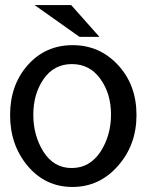

<svg xmlns="http://www.w3.org/2000/svg" viewBox="-20 -721 580 761"><path d="M374 -575 262 -701H117L295 -575ZM448 -463Q375 -542 268 -542Q160 -542 90 -463Q20 -384 20 -265Q20 -146 90 -63Q160 20 267 20Q374 20 447 -63Q521 -146 521 -265Q521 -384 448 -463ZM153 -408Q194 -467 265 -467Q336 -467 378 -408Q420 -350 420 -267Q420 -184 378 -119Q335 -55 264 -55Q193 -55 152 -120Q112 -184 112 -266Q112 -349 153 -408Z"/></svg>

Font: Sawarabi Gothic
Style: Regular
Weight: 400
Designer: mshio (mshio@users.sourceforge.jp)
Version: Version 20141215